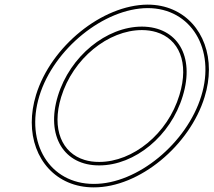

<svg xmlns="http://www.w3.org/2000/svg" viewBox="-20 -775 923 830"><path d="M150.1 -360C212.4 -564 429.9 -739 618.2 -740C806.2 -740 912.8 -562 850.1 -360C788 -157 574.6 21 384.9 20C194.9 20 87.7 -156 150.1 -360ZM230.1 -360C177.5 -188 256 -59 409.3 -60C562.3 -60 718.2 -187 770.1 -360C823 -533 746.5 -659 593.8 -660C439.8 -660 282.6 -532 230.1 -360ZM135.7 -364.4C123.3 -323.7 117.3 -283.9 117.3 -246.1C117.1 -87.7 222.8 35 384.8 35C583 36 800.6 -147 864.4 -355.5C877 -396.1 883 -435.9 883.1 -473.8C883.4 -631.2 778.8 -755 618.2 -755C421.7 -754 199.9 -574.3 135.7 -364.4ZM244.4 -355.6C295.3 -522.2 447.9 -645 593.7 -645C616.6 -644.9 637.4 -641.7 656 -636.1C752.9 -606.7 798.9 -505.5 755.7 -364.3C705.4 -196.7 554.3 -75 409.2 -75C385.8 -74.8 364.5 -77.9 345.5 -83.7C248.6 -113.1 201.8 -216.1 244.4 -355.6Z"/></svg>

Font: Nordica Plus
Style: NordicaClassicLightOblOl
Weight: 300
Version: Version 1.01